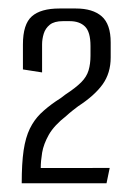

<svg xmlns="http://www.w3.org/2000/svg" viewBox="-20 -649 306 443"><path d="M30.1 -226.2Q30.1 -272.2 34.5 -302.1Q39 -331.9 48.8 -352.1Q58.7 -372.2 73.3 -386.6Q88 -400.9 108.4 -415Q114.8 -418.8 120.6 -423Q126.3 -427.3 130.8 -430.8Q154.8 -446.5 167.4 -459.2Q180 -471.9 184.4 -486.8Q188.8 -501.8 188.8 -520.3V-542.8Q188.8 -575.2 176.2 -587.7Q163.6 -600.2 140.8 -600.2H125.2Q105.3 -600.2 95 -592Q84.7 -583.7 80.9 -571.3Q77.1 -558.8 77.1 -546.5V-481.9L32.9 -488.8V-546.4Q32.9 -593.2 53.5 -611.3Q74 -629.4 117.1 -629.4H155.1Q194 -629.4 214.7 -611.3Q235.4 -593.2 235.4 -551V-516.5Q235.4 -480.4 216.8 -454.4Q198.2 -428.5 160.4 -403.9Q154.1 -399.1 147.3 -393.8Q140.5 -388.5 133.2 -381.8Q105 -359.8 92.7 -338.2Q80.5 -316.5 77.2 -296.8Q74 -277.2 74 -261.3L233.1 -261.5L225.8 -226.2Z"/></svg>

Font: Smooch Sans Thin
Style: Regular
Weight: 100
Designer: Robert E. Leuschke
Foundry: Robert E. Leuschke
Version: Version 1.010